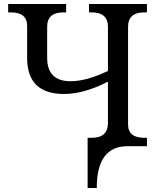

<svg xmlns="http://www.w3.org/2000/svg" viewBox="-20 -734 796 964"><path d="M522 -324.2Q402.3 -262.2 301.8 -262.2Q116.2 -262.2 116.2 -442.9V-604Q116.2 -671.9 34.2 -671.9H21V-713.9H312V-671.9H298.8Q216.8 -671.9 216.8 -600.1V-443.8Q216.8 -326.2 334 -326.2Q414.6 -326.2 522 -377.9V-600.1Q522 -671.9 439.9 -671.9H426.8V-713.9H717.8V-671.9H705.1Q623 -671.9 623 -600.1V-108.9Q623 -42 705.1 -42H717.8V0H620.1Q465.8 0 465.8 210H419.9V-42H439.9Q520.5 -42 522 -113.8Z"/></svg>

Font: Droid Serif
Style: Regular
Weight: 400
Designer: Monotype Design team
Foundry: Monotype Imaging Inc.
Version: Version 1.03